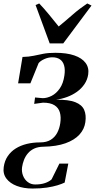

<svg xmlns="http://www.w3.org/2000/svg" viewBox="-71 -826 554 1109"><path d="M117 263Q66 263 26.2 248Q-13.5 233 -34.2 205.2Q-55 177.5 -49.5 139Q-44.5 102.5 -26.2 75.8Q-8 49 20 31.5Q48 14 84 5.2Q120 -3.5 160.5 -3.5Q198 -3.5 222 -18.5Q246 -33.5 259.2 -58.5Q272.5 -83.5 277 -114Q282.5 -150 274.8 -176.8Q267 -203.5 243.5 -218.2Q220 -233 177.5 -233L126.5 -226L131.5 -263L175.5 -259Q201 -259 227.5 -272.5Q254 -286 274.2 -315Q294.5 -344 301 -390Q306 -424.5 299.2 -448Q292.5 -471.5 275.2 -483.2Q258 -495 231 -495Q208 -495 185.2 -484.8Q162.5 -474.5 152 -461.5L104.5 -344.5H33.5L59 -497Q97 -498 124.2 -504Q151.5 -510 179.8 -515.5Q208 -521 249 -521Q314.5 -521 358.5 -505.8Q402.5 -490.5 423.2 -462.8Q444 -435 438.5 -396.5Q434 -365.5 416.8 -340Q399.5 -314.5 373.8 -296Q348 -277.5 316.8 -266Q285.5 -254.5 253 -250Q325.5 -251 364 -235.8Q402.5 -220.5 415.2 -191.2Q428 -162 422 -120.5Q416.5 -80 387.8 -48.5Q359 -17 307.2 1.5Q255.5 20 179 21.5Q148.5 22 126.5 32.2Q104.5 42.5 90 59.8Q75.5 77 67.5 97.8Q59.5 118.5 56.5 139.5Q53 165 61.8 188Q70.5 211 89 225.2Q107.5 239.5 132 239.5Q166 239.5 189.5 231.2Q213 223 227 210L272 119H323.5L302.5 228.5Q287.5 236 261.8 244Q236 252 199.8 257.5Q163.5 263 117 263ZM134.5 -797 155.5 -806Q182 -778.5 211.2 -743Q240.5 -707.5 268 -673Q309 -706.5 348.2 -741Q387.5 -775.5 433 -806L457.5 -794L294.5 -575.5H216Z"/></svg>

Font: Merriweather 144pt
Style: Bold Italic
Weight: 700
Italic angle: -7.8°
Version: Version 2.101